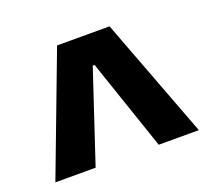

<svg xmlns="http://www.w3.org/2000/svg" viewBox="-76 -792 627 571"><g transform="rotate(-20 237.0 -506.5)"><path d="M9.8 -315.9H137.2L232.9 -604H238.8L336.9 -315.9H463.9L319.8 -696.8H153.8Z"/></g></svg>

Font: Doppio One
Style: Regular
Weight: 400
Designer: Szymon Celej
Foundry: Sorkin Type Co
Version: Version 1.002